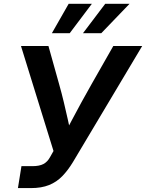

<svg xmlns="http://www.w3.org/2000/svg" viewBox="-20 -963 748 983"><path d="M71.8 0 89.8 -112.3H145.5Q181.6 -112.3 202.4 -123.3Q223.1 -134.3 236.3 -158.7L253.9 -189.9L87.4 -727.5H228L282.2 -533.7Q295.9 -485.4 306.6 -440.4Q317.4 -395.5 326.9 -352.5Q336.4 -309.6 345.7 -266.1H304.7Q327.6 -309.6 350.3 -352.3Q373 -395 397.5 -440.2Q421.9 -485.4 449.7 -533.7L560.1 -727.5H708L353.5 -133.3Q328.1 -91.3 299.1 -61.3Q270 -31.2 231.2 -15.6Q192.4 0 138.2 0ZM336.9 -793H245.6L331.5 -943.4H450.2ZM498.5 -793H404.8L518.6 -943.4H643.1Z"/></svg>

Font: Inter 28pt SemiBold
Style: Italic
Weight: 600
Italic angle: -9.3988°
Designer: Rasmus Andersson
Foundry: rsms
Version: Version 4.001;git-66647c0bb